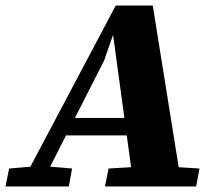

<svg xmlns="http://www.w3.org/2000/svg" viewBox="-54 -675 787 695"><path d="M-34 0 -21 -65 73 -73H114L207 -65L195 0ZM18 0 365 -655H499L604 0H430L355 -551H356L323 -456L91 0ZM173 -185 186 -248H462L467 -185ZM326 0 339 -65 475 -73H539L668 -65L656 0Z"/></svg>

Font: Source Serif 4 ExtraBold
Style: Italic
Weight: 800
Italic angle: -12°
Designer: Frank Grießhammer
Foundry: Adobe Systems Incorporated
Version: Version 4.004;hotconv 1.0.116;makeotfexe 2.5.65601